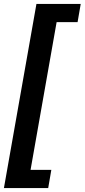

<svg xmlns="http://www.w3.org/2000/svg" viewBox="-27 -760 432 980"><path d="M-7 200 159 -740H385L369 -647H262L129 107H235L219 200Z"/></svg>

Font: Livvic SemiBold
Style: Italic
Weight: 600
Italic angle: -10°
Designer: Jacques Le Bailly, Baron von Fonthausen
Version: Version 1.001; ttfautohint (v1.8.2)